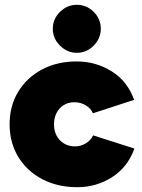

<svg xmlns="http://www.w3.org/2000/svg" viewBox="-20 -768 590 800"><path d="M302 12Q220 12 156 -21.5Q92 -55 56 -114.5Q20 -174 20 -250Q20 -327 56 -386Q92 -445 155 -478.5Q218 -512 300 -512Q379 -512 445 -471Q511 -430 539 -352L367 -296Q359 -316 337.5 -329Q316 -342 290 -342Q265 -342 246 -330.5Q227 -319 216 -298Q205 -277 205 -250Q205 -223 216 -202.5Q227 -182 247 -170Q267 -158 292 -158Q317 -158 338 -171Q359 -184 368 -204L540 -149Q512 -71 446.5 -29.5Q381 12 302 12ZM300 -548Q260 -548 230 -578Q200 -608 200 -648Q200 -689 230 -718.5Q260 -748 300 -748Q341 -748 370.5 -718.5Q400 -689 400 -648Q400 -608 370.5 -578Q341 -548 300 -548Z"/></svg>

Font: Figtree Black
Style: Regular
Weight: 900
Designer: Erik Kennedy
Foundry: Erik Kennedy
Version: Version 2.001;gftools[0.9.30]